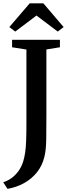

<svg xmlns="http://www.w3.org/2000/svg" viewBox="-43 -990 428 1192"><path d="M-23 141.5Q4 133 28 116Q52 99 71 73Q90 47 101 12.5Q108.5 -12 113 -41.5Q117.5 -71 119.2 -113.8Q121 -156.5 121 -221V-682.5L32 -696.5V-743H329V-696.5L245 -683V-270Q245 -186 244 -122.5Q243 -59 233 -18Q220 37.5 187 79Q154 120.5 106.5 146.8Q59 173 3.5 182.5ZM51.5 -794 15 -822 141.5 -969.5H226L352 -822L315.5 -794L183.5 -893.5Z"/></svg>

Font: Merriweather 48pt SemiBold
Style: Regular
Weight: 600
Version: Version 2.100